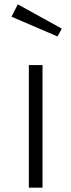

<svg xmlns="http://www.w3.org/2000/svg" viewBox="-20 -865 328 885"><path d="M62 -845 33 -788 245 -697 265 -733ZM176 -565H113V0H176Z"/></svg>

Font: Glow Sans SC Normal
Style: Regular
Weight: 400
Designer: Ryoko NISHIZUKA (kana, bopomofo & ideographs); Paul D. Hunt (Latin, Greek & Cyrillic); Sandoll Communications, Soo-young
Version: Version 0.93